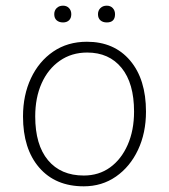

<svg xmlns="http://www.w3.org/2000/svg" viewBox="-20 -649 596 676"><path d="M286 -502Q382 -502 438 -436Q494 -370 494 -256Q494 -181 466 -121.5Q438 -62 388.5 -27.5Q339 7 275 7Q175 7 118 -59Q61 -125 61 -239Q61 -314 89 -373.5Q117 -433 167.5 -467.5Q218 -502 286 -502ZM275 -31Q328 -31 367.5 -59.5Q407 -88 429.5 -139Q452 -190 452 -256Q452 -356 408 -410Q364 -464 287 -464Q232 -464 190.5 -435Q149 -406 126.5 -355.5Q104 -305 104 -239Q104 -139 149 -85Q194 -31 275 -31ZM202 -570Q188 -570 179.5 -577.5Q171 -585 171 -599Q171 -612 179.5 -620.5Q188 -629 202 -629Q215 -629 223 -620.5Q231 -612 231 -599Q231 -585 223 -577.5Q215 -570 202 -570ZM356 -570Q342 -570 333.5 -577.5Q325 -585 325 -599Q325 -612 333.5 -620.5Q342 -629 356 -629Q369 -629 377 -620.5Q385 -612 385 -599Q385 -570 356 -570Z"/></svg>

Font: Livvic ExtraLight
Style: Regular
Weight: 275
Designer: Jacques Le Bailly, Baron von Fonthausen
Version: Version 1.001; ttfautohint (v1.8.2)